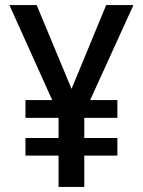

<svg xmlns="http://www.w3.org/2000/svg" viewBox="-20 -827 563 754"><path d="M261 -478 397 -807H504L334 -434H441V-364H311V-285H441V-216H311V-93H210V-216H80V-285H210V-364H80V-434H185L17 -807H124Z"/></svg>

Font: Noto Sans Telugu UI SemiCondensed Medium
Style: Regular
Weight: 500
Width: 4
Designer: Jelle Bosma - Monotype Design Team
Foundry: Monotype Imaging Inc.
Version: Version 2.005; ttfautohint (v1.8.4.7-5d5b)